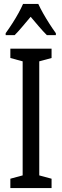

<svg xmlns="http://www.w3.org/2000/svg" viewBox="-20 -963 318 983"><path d="M244 0H33V-48L96 -65V-649L33 -666V-714H244V-666L181 -649V-65L244 -48ZM176 -943Q186 -921 201 -894.5Q216 -868 233 -841.5Q250 -815 266 -793V-783H220Q200 -803 179.5 -827Q159 -851 137 -877Q115 -851 93.5 -825.5Q72 -800 55 -783H9V-793Q27 -818 44 -844.5Q61 -871 75 -896.5Q89 -922 98 -943Z"/></svg>

Font: Noto Sans Display ExtraCondensed
Style: Regular
Weight: 400
Width: 2
Version: Version 2.003